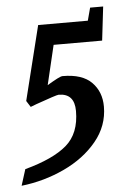

<svg xmlns="http://www.w3.org/2000/svg" viewBox="-47 -546 448 674"><g transform="rotate(-5 177.0 -209.0)"><path d="M124 -252Q146 -265 159.5 -272Q173 -279 179 -279Q248 -279 281 -245.5Q314 -212 314 -160Q314 -92 269.5 -38Q225 16 153.5 49.5Q82 83 2 92L20 35Q120 8 167.5 -33Q215 -74 215 -153Q215 -215 159 -215Q152 -215 79 -189L58 -181L44 -203L109 -465H284L296 -510H342L328 -391H157Z"/></g></svg>

Font: Grenze
Style: Italic
Weight: 400
Italic angle: -10°
Designer: Renata Polastri
Foundry: Omnibus-Type
Version: Version 1.002; ttfautohint (v1.8)